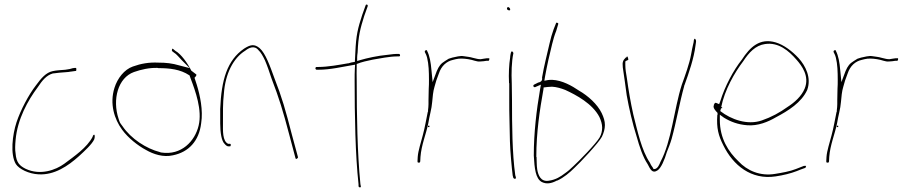

<svg xmlns="http://www.w3.org/2000/svg" viewBox="-20 -740 3978 837"><path d="M48 -71C45 -87 46 -108 48 -130C56 -221 102 -303 144 -359C164 -389 182 -412 211 -420H213C222 -421 231 -422 238 -423C254 -425 277 -425 289 -428H290C301 -430 308 -430 312 -431C314 -442 312 -444 310 -444C308 -444 304 -444 299 -443H298C288 -440 282 -438 265 -436C244 -434 228 -434 210 -430C181 -424 160 -400 136 -367C105 -327 70 -261 52 -207C34 -152 24 -67 49 -25C63 -3 106 18 148 20C217 24 276 -16 324 -59C349 -82 381 -111 391 -133C394 -143 393 -150 392 -152H391L390 -153C389 -153 385 -150 384 -145V-144C359 -96 304 -59 260 -26C223 1 156 26 92 -4C66 -17 51 -31 48 -71ZM213 -422Z M479 -357C457 -287 479 -220 512 -175C538 -139 581 -105 617 -86C648 -68 692 -53 734 -63C803 -77 848 -126 857 -203C866 -260 852 -324 838 -370L828 -401C833 -406 839 -413 835 -416L814 -432C798 -464 770 -504 745 -518L734 -527C732 -529 732 -528 730 -525C727 -517 732 -516 738 -511C749 -505 762 -488 774 -476L807 -443L761 -455C731 -464 704 -467 670 -467C630 -469 595 -463 559 -450C522 -437 492 -399 479 -357ZM497 -222C469 -306 494 -401 564 -426C595 -437 631 -445 666 -444L671 -443C719 -443 766 -438 805 -412H806L811 -398C832 -343 862 -260 846 -193C830 -124 770 -62 684 -75C682 -75 679 -76 677 -77C618 -92 551 -135 514 -190C503 -205 503 -203 497 -222ZM738 -511Z M940 -202C940 -161 946 -125 959 -113C965 -105 972 -102 975 -102H982C985 -102 986 -104 986 -108C986 -112 985 -113 982 -113H975C949 -124 952 -173 952 -202C952 -248 951 -289 956 -332C962 -418 997 -487 1049 -519C1063 -530 1088 -545 1107 -521C1117 -512 1126 -496 1135 -477C1145 -454 1154 -427 1164 -397C1197 -311 1213 -259 1242 -149L1268 -51C1269 -47 1270 -47 1272 -47C1275 -48 1280 -52 1279 -55L1253 -151C1224 -263 1210 -313 1176 -400C1157 -452 1138 -507 1112 -530C1088 -550 1071 -545 1044 -528C970 -477 945 -392 940 -265ZM1049 -519Z M1360 -436H1368C1421 -436 1473 -449 1516 -456L1528 -458L1527 -442C1526 -425 1526 -408 1526 -388C1526 -237 1529 -64 1543 63V72C1545 79 1555 78 1553 72L1551 62V61C1538 -70 1535 -237 1535 -388C1535 -410 1534 -432 1535 -452V-461C1557 -470 1581 -475 1605 -480C1635 -485 1679 -494 1709 -494H1718C1722 -494 1724 -495 1724 -498C1724 -503 1722 -505 1718 -505H1709C1704 -505 1690 -504 1669 -501C1626 -497 1581 -487 1550 -478L1537 -474V-490C1537 -497 1538 -503 1539 -511C1542 -583 1550 -614 1568 -671L1583 -713C1585 -720 1576 -723 1574 -717L1559 -675C1540 -617 1532 -586 1529 -510C1528 -499 1528 -484 1527 -472V-470H1525C1515 -469 1509 -467 1499 -464H1497C1462 -458 1410 -448 1367 -448H1360C1357 -448 1355 -445 1355 -442C1355 -439 1358 -436 1360 -436ZM1536 -450C1536 -450 1535 -450 1535 -450C1535 -450 1536 -450 1536 -450ZM1574 -718C1574 -718 1574 -717 1574 -717C1574 -717 1574 -718 1574 -718Z M1800 -37C1800 -31 1803 -31 1804 -31C1810 -31 1811 -31 1812 -37L1813 -56C1817 -108 1837 -154 1847 -202C1852 -235 1862 -266 1864 -295C1866 -317 1868 -342 1874 -361L1882 -389L1893 -419C1904 -453 1927 -473 1955 -479L1967 -482C1983 -486 2002 -485 2021 -482C2043 -479 2058 -470 2073 -472H2074C2082 -472 2096 -474 2101 -475H2110C2112 -476 2114 -482 2113 -485C2113 -486 2113 -487 2110 -486H2102C2093 -484 2083 -484 2076 -482H2073C2067 -482 2062 -483 2058 -484L2041 -488C2034 -490 2030 -491 2023 -492L2002 -495C1985 -498 1968 -492 1952 -489L1936 -484L1920 -474C1902 -463 1894 -453 1884 -430L1866 -382L1861 -433C1858 -468 1853 -497 1842 -518V-519C1840 -525 1830 -519 1832 -515V-513C1834 -508 1839 -501 1842 -488C1849 -460 1850 -426 1850 -392C1850 -378 1850 -366 1849 -353C1849 -334 1848 -319 1848 -304V-286C1848 -277 1847 -268 1846 -260V-253H1845C1838 -219 1832 -183 1823 -150C1815 -118 1803 -84 1801 -56ZM1846 -258C1846 -258 1845 -258 1845 -258C1845 -258 1846 -258 1846 -258ZM1846 -186H1852V-192H1846ZM1847 -200C1847 -200 1847 -199 1847 -199C1847 -199 1847 -200 1847 -200ZM1850 -351C1850 -351 1849 -351 1849 -351C1849 -351 1850 -351 1850 -351ZM1952 -489C1952 -489 1951 -489 1951 -489C1951 -489 1952 -489 1952 -489Z M2190 -702C2190 -699 2194 -695 2199 -695C2204 -695 2204 -695 2204 -700C2204 -703 2199 -709 2196 -709C2192 -709 2190 -707 2190 -702ZM2199 -378 2200 -377V-302C2200 -275 2200 -246 2201 -216L2203 -123C2204 -83 2211 -6 2215 25L2218 36C2223 41 2229 42 2229 33L2226 23V22C2213 -71 2212 -196 2212 -302C2212 -329 2211 -353 2211 -377C2209 -422 2210 -470 2218 -508C2218 -509 2218 -510 2216 -513C2207 -525 2205 -499 2204 -492V-490C2199 -458 2197 -419 2199 -378ZM2211 -376C2211 -376 2210 -376 2210 -376C2210 -376 2211 -376 2211 -376ZM2216 -513Z M2307 -62C2310 -5 2315 38 2341 53C2362 64 2384 60 2408 47H2410C2438 34 2463 13 2485 -9C2507 -29 2590 -117 2604 -144C2612 -161 2617 -178 2617 -195C2617 -212 2612 -228 2603 -247C2584 -286 2544 -322 2504 -345C2473 -366 2431 -390 2387 -392C2381 -392 2375 -392 2369 -391L2353 -388L2356 -406C2365 -456 2376 -504 2387 -548C2392 -568 2397 -586 2405 -606L2413 -633C2414 -636 2414 -636 2413 -639C2410 -641 2404 -642 2404 -640V-639L2393 -611C2386 -592 2381 -573 2376 -552C2365 -503 2352 -455 2343 -402C2343 -400 2347 -388 2333 -382C2333 -382 2329 -381 2326 -380L2308 -371C2301 -367 2307 -355 2317 -362L2338 -371L2334 -348C2319 -261 2307 -162 2307 -62ZM2308 -63C2308 -63 2307 -63 2307 -63C2307 -63 2308 -63 2308 -63ZM2318 -56V-58C2318 -162 2333 -261 2349 -350L2350 -359H2352C2363 -360 2373 -362 2386 -362H2387C2406 -361 2426 -355 2444 -348C2492 -326 2563 -288 2593 -230C2600 -215 2605 -199 2605 -184C2605 -170 2602 -155 2594 -141C2579 -114 2500 -34 2480 -16C2468 -4 2454 8 2442 16C2425 29 2403 44 2371 48C2337 53 2326 23 2322 -1C2319 -20 2320 -41 2319 -56ZM2442 16Z M2695 -446C2701 -410 2706 -366 2712 -325C2722 -268 2738 -199 2755 -146C2768 -99 2783 -55 2803 -25C2816 1 2825 17 2846 3C2862 -7 2877 -43 2887 -77C2894 -95 2902 -114 2908 -135C2928 -207 2942 -291 2963 -366V-368L2964 -369C2983 -422 3005 -485 3012 -542L3014 -556C3015 -561 3014 -562 3014 -563V-564C3011 -572 3009 -571 3008 -571C3006 -570 3004 -564 3004 -557L3001 -544C2999 -535 2996 -522 2993 -504C2985 -460 2967 -412 2952 -370C2918 -263 2908 -125 2859 -34C2855 -24 2847 -3 2832 -3H2829C2824 -15 2820 -14 2813 -31C2777 -84 2759 -169 2741 -240C2729 -293 2720 -347 2713 -398C2709 -422 2706 -438 2706 -457V-472C2710 -476 2716 -477 2719 -479C2719 -486 2716 -494 2714 -494C2711 -493 2712 -493 2712 -490H2709C2697 -478 2692 -472 2695 -446ZM2859 -35C2859 -35 2859 -34 2859 -34C2859 -34 2859 -35 2859 -35Z M3092 -281C3087 -271 3098 -258 3108 -248V-239H3107C3103 -181 3112 -149 3133 -107C3176 -19 3255 45 3361 29C3395 24 3427 16 3453 6C3465 1 3478 -4 3490 -8C3491 -8 3493 -10 3494 -16V-17C3495 -18 3492 -16 3493 -17H3485L3449 -3C3424 7 3390 13 3359 18C3294 29 3237 4 3199 -37C3156 -78 3118 -136 3118 -217V-240L3136 -227C3165 -209 3198 -197 3237 -194C3284 -190 3329 -209 3363 -229C3416 -257 3474 -293 3499 -348C3518 -401 3492 -453 3461 -487C3433 -517 3398 -544 3362 -555C3292 -576 3249 -534 3214 -480C3178 -435 3140 -364 3120 -299L3115 -286L3103 -291C3098 -293 3096 -292 3092 -283ZM3120 -256 3124 -271V-268H3128V-273H3124C3139 -348 3182 -423 3220 -473C3245 -511 3273 -542 3315 -548C3374 -557 3419 -518 3452 -480C3475 -454 3510 -408 3488 -354C3474 -320 3443 -293 3415 -275C3379 -249 3342 -229 3301 -215C3238 -193 3166 -220 3121 -255ZM3499 -347Z M3582 -37C3582 -31 3585 -31 3586 -31C3592 -31 3593 -31 3594 -37L3595 -56C3599 -108 3619 -154 3629 -202C3634 -235 3644 -266 3646 -295C3648 -317 3650 -342 3656 -361L3664 -389L3675 -419C3686 -453 3709 -473 3737 -479L3749 -482C3765 -486 3784 -485 3803 -482C3825 -479 3840 -470 3855 -472H3856C3864 -472 3878 -474 3883 -475H3892C3894 -476 3896 -482 3895 -485C3895 -486 3895 -487 3892 -486H3884C3875 -484 3865 -484 3858 -482H3855C3849 -482 3844 -483 3840 -484L3823 -488C3816 -490 3812 -491 3805 -492L3784 -495C3767 -498 3750 -492 3734 -489L3718 -484L3702 -474C3684 -463 3676 -453 3666 -430L3648 -382L3643 -433C3640 -468 3635 -497 3624 -518V-519C3622 -525 3612 -519 3614 -515V-513C3616 -508 3621 -501 3624 -488C3631 -460 3632 -426 3632 -392C3632 -378 3632 -366 3631 -353C3631 -334 3630 -319 3630 -304V-286C3630 -277 3629 -268 3628 -260V-253H3627C3620 -219 3614 -183 3605 -150C3597 -118 3585 -84 3583 -56ZM3628 -258C3628 -258 3627 -258 3627 -258C3627 -258 3628 -258 3628 -258ZM3628 -186H3634V-192H3628ZM3629 -200C3629 -200 3629 -199 3629 -199C3629 -199 3629 -200 3629 -200ZM3632 -351C3632 -351 3631 -351 3631 -351C3631 -351 3632 -351 3632 -351ZM3734 -489C3734 -489 3733 -489 3733 -489C3733 -489 3734 -489 3734 -489Z"/></svg>

Font: Stray Cat
Style: HlCn
Weight: 100
Version: Version 1.0